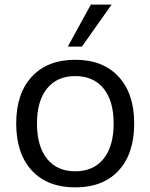

<svg xmlns="http://www.w3.org/2000/svg" viewBox="-20 -810 655 839"><path d="M308.6 8.8Q187.5 8.8 119.1 -64.9Q50.8 -138.7 50.8 -270.5Q50.8 -401.4 119.1 -475.1Q187.5 -548.8 308.6 -548.8Q429.7 -548.8 498 -475.1Q566.4 -401.4 566.4 -270.5Q566.4 -138.7 498.5 -64.9Q430.7 8.8 308.6 8.8ZM141.6 -270.5Q141.6 -170.9 185.5 -116.2Q229.5 -61.5 308.6 -61.5Q388.7 -61.5 432.6 -116.2Q476.6 -170.9 476.6 -270.5Q476.6 -369.1 432.6 -423.3Q388.7 -477.5 308.6 -477.5Q229.5 -477.5 185.5 -423.3Q141.6 -369.1 141.6 -270.5ZM276.4 -606.4 377 -790H467.8L337.9 -606.4Z"/></svg>

Font: Min Sans
Style: Regular
Weight: 400
Designer: Jinseong-Kim, NotoSansCJK, Nunito
Foundry: Jinseong-Kim
Version: Version 1.400;Glyphs 3.1.2 (3151)